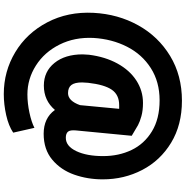

<svg xmlns="http://www.w3.org/2000/svg" viewBox="-3 -876 1005 1040"><g transform="rotate(90 500.0 -355.5)"><path d="M704 -89Q619 -89 575 -150Q524 -90 443 -90Q367 -90 320.5 -147.5Q274 -205 274 -300Q274 -310 276 -334Q287 -422 323.5 -488.5Q360 -555 415.5 -591Q471 -627 537 -627Q578 -627 608.5 -618.5Q639 -610 657.5 -600Q676 -590 715 -566L686 -264Q683 -232 693 -220.5Q703 -209 726 -209Q771 -209 798 -265.5Q825 -322 825 -411Q825 -496 792 -565Q759 -634 691 -675.5Q623 -717 523 -717Q423 -717 348.5 -669.5Q274 -622 232.5 -540.5Q191 -459 185 -359Q180 -257 221 -175Q262 -93 334.5 -47Q407 -1 491 -1Q539 -1 590 -12Q641 -23 672 -39L698 76Q661 101 603 114Q545 127 489 127Q366 127 262.5 65Q159 3 100.5 -108.5Q42 -220 49 -359Q56 -492 116.5 -601Q177 -710 282.5 -774Q388 -838 525 -838Q656 -838 752.5 -779.5Q849 -721 900 -623Q951 -525 951 -409Q951 -327 925.5 -254.5Q900 -182 844.5 -135.5Q789 -89 704 -89ZM426 -297Q426 -257 440 -239Q454 -221 484 -221Q526 -221 549 -286L569 -498H549Q493 -498 465.5 -458Q438 -418 428 -330Q426 -306 426 -297Z"/></g></svg>

Font: Freesentation 9 Black
Style: Regular
Weight: 900
Designer: glyphs from Roboto by Christian Robertson / Hangul glyphs from Noto Sans CJK(Source Han Sans) by Jang Soo-young and Kang
Foundry: PT&
Version: Version 2.001